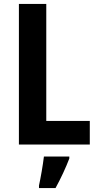

<svg xmlns="http://www.w3.org/2000/svg" viewBox="-20 -800 497 975"><path d="M76 -66H436V-186H215V-780H76ZM332 5V-5H203C198 38 186 106 178 142V155H262C289 106 314 52 332 5Z"/></svg>

Font: Noto Sans Malayalam UI Condensed
Style: Bold
Weight: 700
Width: 3
Designer: Jelle Bosma - Monotype Design Team
Foundry: Monotype Imaging Inc.
Version: Version 2.104